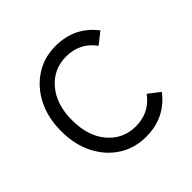

<svg xmlns="http://www.w3.org/2000/svg" viewBox="-137 -622 758 758"><g transform="rotate(-45 242.5 -242.5)"><path d="M269 11Q205 11 155 -21Q105 -53 76 -110Q47 -167 47 -242Q47 -317 76 -374Q105 -431 155 -463.5Q205 -496 269 -496Q375 -496 438 -414L390 -376Q346 -437 269 -437Q199 -437 153.5 -384Q108 -331 108 -242Q108 -153 153.5 -100Q199 -47 269 -47Q346 -47 390 -108L438 -71Q375 11 269 11Z"/></g></svg>

Font: Zen Kaku Gothic Antique
Style: Regular
Weight: 400
Designer: Yoshimichi Ohira
Foundry: Positype
Version: Version 1.001